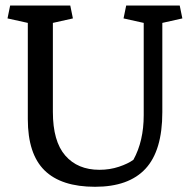

<svg xmlns="http://www.w3.org/2000/svg" viewBox="-20 -681 703 711"><path d="M175.8 -266.6Q175.8 -157.7 221.7 -105Q267.6 -52.2 348.1 -52.2Q386.7 -52.2 420.4 -63.5Q454.1 -74.7 474.1 -89.4Q512.2 -158.7 512.2 -254.4V-596.2L437.5 -612.8L447.3 -660.6H645.5L655.3 -612.8L581.1 -596.2V-265.6Q581.1 -123.5 519 -56.4Q457 10.7 332 10.7Q207 10.7 145 -50Q83 -110.8 83 -239.7V-596.2L7.8 -612.8L17.6 -660.6H240.2L250 -612.8L175.8 -596.2Z"/></svg>

Font: NoticiaText-Regular
Style: Regular
Weight: 400
Designer: JM Sole
Foundry: JM Sole
Version: Version 1.003